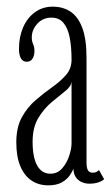

<svg xmlns="http://www.w3.org/2000/svg" viewBox="-20 -547 338 577"><path d="M125 10Q96.5 10 75 -4.2Q53.5 -18.5 41.2 -47.2Q29 -76 29 -119Q29 -164.5 45.8 -194.8Q62.5 -225 87.2 -246.2Q112 -267.5 136.8 -285Q161.5 -302.5 178.2 -321.5Q195 -340.5 195 -367Q195 -405.5 189.5 -434Q184 -462.5 170.8 -478.2Q157.5 -494 134.5 -494Q109 -494 92.2 -475.8Q75.5 -457.5 75.5 -434.5Q75.5 -424.5 77.8 -419Q80 -413.5 81.8 -408.2Q83.5 -403 83.5 -393.5Q83.5 -380 77.8 -370.8Q72 -361.5 60 -361.5Q48.5 -361.5 42.8 -371.8Q37 -382 37 -400Q37 -436 49.5 -464.8Q62 -493.5 85 -510.2Q108 -527 138.5 -527Q169.5 -527 192.2 -511.8Q215 -496.5 227.5 -462.8Q240 -429 240 -373V-60Q240 -41 244.8 -34.5Q249.5 -28 258.5 -28Q266 -28 270.8 -30.8Q275.5 -33.5 277.5 -36L293 -8.5Q287.5 -3 275.8 1Q264 5 249 5Q235.5 5 224.5 -0.2Q213.5 -5.5 207.2 -15.5Q201 -25.5 200.5 -40.5Q197.5 -31 189 -19Q180.5 -7 165 1.5Q149.5 10 125 10ZM131.5 -25Q153 -25 167 -41.2Q181 -57.5 188 -79Q195 -100.5 195 -115.5V-301.5Q194 -287.5 176 -273.2Q158 -259 135.5 -240.2Q113 -221.5 95.5 -193Q78 -164.5 78 -121Q78 -74 91.8 -49.5Q105.5 -25 131.5 -25Z"/></svg>

Font: Imbue Thin 10pt ExtraLight
Style: Regular
Weight: 250
Version: Version 1.102